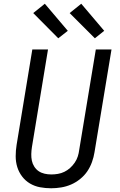

<svg xmlns="http://www.w3.org/2000/svg" viewBox="-20 -1000 640 1028"><path d="M254 8Q223 8 194 2.5Q165 -3 140.5 -17.5Q116 -32 98.5 -55Q81 -78 72.5 -105.5Q64 -133 64 -163.5Q64 -194 69 -225L153 -735H237L151 -213Q148 -194 147.5 -175.5Q147 -157 150.5 -140Q154 -123 163.5 -108Q173 -93 187 -83.5Q201 -74 218.5 -70Q236 -66 255 -66Q272 -66 290 -69Q308 -72 324.5 -80Q341 -88 355 -100.5Q369 -113 380 -129Q391 -145 396.5 -162.5Q402 -180 404 -197L493 -735H577L486 -185Q482 -159 472.5 -132.5Q463 -106 447.5 -83Q432 -60 409 -41.5Q386 -23 360.5 -12Q335 -1 307.5 3.5Q280 8 254 8ZM488 -795 353 -930 415 -980 538 -835ZM292 -795 158 -930 220 -980 343 -835Z"/></svg>

Font: Iosevka Extended
Style: Italic
Weight: 400
Width: 7
Italic angle: -9°
Monospace: yes
Designer: Belleve Invis
Foundry: Belleve Invis
Version: Version 32.5.0; ttfautohint (v1.8.4)